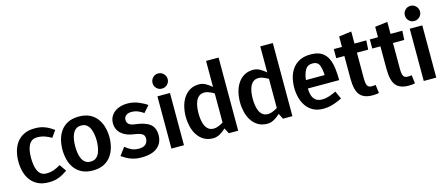

<svg xmlns="http://www.w3.org/2000/svg" viewBox="-48 -1235 4113 1775"><g transform="rotate(-15 2008.5 -347.5)"><path d="M253 8Q191 8 148 -14Q105 -36 78.5 -73Q52 -110 40.5 -156Q29 -202 29 -250Q29 -298 40.5 -344Q52 -390 78.5 -427Q105 -464 148 -486Q191 -508 253 -508H254Q300 -508 335 -497Q370 -486 394 -471Q418 -456 434 -445L389 -381Q365 -396 330 -409Q295 -422 253 -422Q221 -422 200.5 -406Q180 -390 169 -364Q158 -338 154.5 -308Q151 -278 151 -250Q151 -222 155 -191.5Q159 -161 169.5 -135Q180 -109 200.5 -93Q221 -77 253 -77Q296 -77 330.5 -91Q365 -105 389 -120L434 -55Q418 -44 393.5 -29Q369 -14 334.5 -3Q300 8 254 8Q253 8 253 8Z M451 -250Q451 -298 462.5 -344Q474 -390 500.5 -427Q527 -464 570 -486Q613 -508 676 -508Q738 -508 781 -486Q824 -464 850.5 -427Q877 -390 889 -344Q901 -298 901 -250Q901 -202 889 -156Q877 -110 850.5 -73Q824 -36 781 -14Q738 8 676 8Q613 8 570 -14Q527 -36 500.5 -73Q474 -110 462.5 -156Q451 -202 451 -250ZM573 -250Q573 -222 577 -191.5Q581 -161 592 -135Q603 -109 623 -93Q643 -77 676 -77Q708 -77 728 -93Q748 -109 759 -135Q770 -161 774.5 -191.5Q779 -222 779 -250Q779 -278 774.5 -308Q770 -338 759 -364Q748 -390 728 -406Q708 -422 676 -422Q643 -422 623 -406Q603 -390 592 -364Q581 -338 577 -308Q573 -278 573 -250Z M954 -55 1009 -129Q1035 -108 1064 -92.5Q1093 -77 1140 -77Q1182 -77 1203.5 -98Q1225 -119 1225 -153Q1225 -182 1202.5 -196Q1180 -210 1130 -217Q1054 -226 1009.5 -265Q965 -304 965 -366Q965 -410 988.5 -442Q1012 -474 1051.5 -491Q1091 -508 1140 -508Q1196 -508 1245.5 -487.5Q1295 -467 1326 -444L1271 -382Q1250 -397 1221.5 -410Q1193 -423 1155 -423Q1124 -423 1104.5 -407.5Q1085 -392 1085 -366Q1085 -314 1155 -305Q1254 -294 1299.5 -259Q1345 -224 1345 -153Q1345 -78 1293.5 -35Q1242 8 1140 8Q1093 8 1057 -3Q1021 -14 995.5 -29Q970 -44 954 -55Z M1487 -558Q1457 -558 1436 -579Q1415 -600 1415 -630Q1415 -660 1436 -681.5Q1457 -703 1487 -703Q1517 -703 1538.5 -681.5Q1560 -660 1560 -630Q1560 -600 1538.5 -579Q1517 -558 1487 -558ZM1427 0V-500H1547V0Z M1856 -422Q1823 -422 1803 -406Q1783 -390 1772 -364Q1761 -338 1757 -308Q1753 -278 1753 -250Q1753 -222 1757 -191.5Q1761 -161 1772 -135Q1783 -109 1803 -93Q1823 -77 1856 -77Q1876 -77 1900 -87Q1924 -97 1946 -110V-389Q1924 -402 1900 -412Q1876 -422 1856 -422ZM1946 -700H2066V0H1976L1949 -53Q1923 -28 1891.5 -10Q1860 8 1826 8Q1775 8 1738 -14Q1701 -36 1677 -73Q1653 -110 1642 -156Q1631 -202 1631 -250Q1631 -298 1642 -344Q1653 -390 1677 -427Q1701 -464 1738 -486Q1775 -508 1826 -508Q1859 -508 1889.5 -491Q1920 -474 1946 -451Z M2375 -422Q2342 -422 2322 -406Q2302 -390 2291 -364Q2280 -338 2276 -308Q2272 -278 2272 -250Q2272 -222 2276 -191.5Q2280 -161 2291 -135Q2302 -109 2322 -93Q2342 -77 2375 -77Q2395 -77 2419 -87Q2443 -97 2465 -110V-389Q2443 -402 2419 -412Q2395 -422 2375 -422ZM2465 -700H2585V0H2495L2468 -53Q2442 -28 2410.5 -10Q2379 8 2345 8Q2294 8 2257 -14Q2220 -36 2196 -73Q2172 -110 2161 -156Q2150 -202 2150 -250Q2150 -298 2161 -344Q2172 -390 2196 -427Q2220 -464 2257 -486Q2294 -508 2345 -508Q2378 -508 2408.5 -491Q2439 -474 2465 -451Z M2879 8Q2823 8 2783 -14Q2743 -36 2717.5 -73Q2692 -110 2680.5 -156Q2669 -202 2669 -250Q2669 -298 2680.5 -344Q2692 -390 2718.5 -427Q2745 -464 2788 -486Q2831 -508 2894 -508Q2958 -508 2996.5 -485Q3035 -462 3055 -420.5Q3075 -379 3082 -325.5Q3089 -272 3089 -210H2789Q2789 -178 2797.5 -147.5Q2806 -117 2828.5 -97.5Q2851 -78 2894 -78Q2925 -78 2955.5 -88Q2986 -98 3006.5 -107.5Q3027 -117 3027 -117L3061 -42Q3061 -42 3035.5 -29.5Q3010 -17 2968.5 -4.5Q2927 8 2879 8ZM2889 -423Q2842 -423 2820.5 -386.5Q2799 -350 2792 -290H2971Q2969 -350 2953.5 -386.5Q2938 -423 2889 -423Z M3403 -80 3413 0Q3399 3 3385 4.5Q3371 6 3351 6Q3269 6 3231 -39.5Q3193 -85 3193 -200V-413H3115V-500H3193V-600L3313 -615V-500H3426L3421 -413H3313V-167Q3313 -121 3323 -99Q3333 -77 3366 -77Q3375 -77 3383.5 -78Q3392 -79 3403 -80Z M3748 -80 3758 0Q3744 3 3730 4.5Q3716 6 3696 6Q3614 6 3576 -39.5Q3538 -85 3538 -200V-413H3460V-500H3538V-600L3658 -615V-500H3771L3766 -413H3658V-167Q3658 -121 3668 -99Q3678 -77 3711 -77Q3720 -77 3728.5 -78Q3737 -79 3748 -80Z M3902 -558Q3872 -558 3851 -579Q3830 -600 3830 -630Q3830 -660 3851 -681.5Q3872 -703 3902 -703Q3932 -703 3953.5 -681.5Q3975 -660 3975 -630Q3975 -600 3953.5 -579Q3932 -558 3902 -558ZM3842 0V-500H3962V0Z"/></g></svg>

Font: Epunda Sans SemiBold
Style: Regular
Weight: 600
Designer: Simon Atzbach
Foundry: typofactur
Version: Version 2.204; ttfautohint (v1.8.4.7-5d5b)